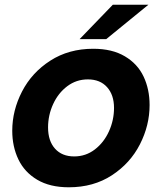

<svg xmlns="http://www.w3.org/2000/svg" viewBox="-20 -783 688 815"><path d="M32 -228Q32 -314 73.5 -394.5Q115 -475 193.5 -525.5Q272 -576 376 -576Q456 -576 510 -544Q564 -512 589.5 -458Q615 -404 615 -337Q615 -251 574 -170.5Q533 -90 455 -39Q377 12 272 12Q192 12 138 -20Q84 -52 58 -106.5Q32 -161 32 -228ZM464 -325Q464 -380 434.5 -413Q405 -446 353 -446Q304 -446 265.5 -417Q227 -388 205.5 -341Q184 -294 184 -242Q184 -185 213.5 -152Q243 -119 295 -119Q344 -119 382.5 -148.5Q421 -178 442.5 -225.5Q464 -273 464 -325ZM431 -617H318L459 -763H610Z"/></svg>

Font: Open Sauce Sans ExBold Italic
Style: Regular
Weight: 800
Italic angle: -10°
Designer: Alfredo Marco Pradil
Foundry: Creative Sauce Fz LLC
Version: Version 1.477